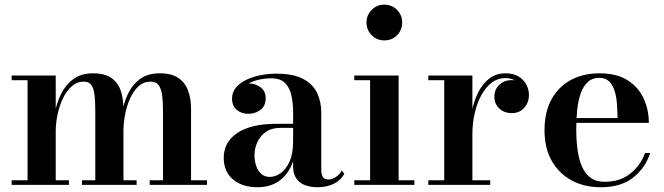

<svg xmlns="http://www.w3.org/2000/svg" viewBox="-20 -778 2796 808"><path d="M214.5 -460V-19.5H270V0H29V-19.5H96V-440.5H29V-460ZM499.5 -319.5V-19.5H555V0H325V-19.5H381V-308.5Q381 -350.5 377.8 -378.8Q374.5 -407 364 -420.8Q353.5 -434.5 332.5 -434.5Q304 -434.5 281.8 -414.8Q259.5 -395 244.5 -363.2Q229.5 -331.5 222 -295.2Q214.5 -259 214.5 -226.5L202.5 -224.5Q202.5 -259 210.2 -301.2Q218 -343.5 236.8 -382Q255.5 -420.5 288.2 -445Q321 -469.5 371.5 -469.5Q420.5 -469.5 448.5 -450Q476.5 -430.5 488 -396.8Q499.5 -363 499.5 -319.5ZM784 -319.5V-19.5H851V0H610V-19.5H666V-308.5Q666 -350.5 662 -378.8Q658 -407 646.8 -420.8Q635.5 -434.5 614 -434.5Q584.5 -434.5 563 -414.8Q541.5 -395 527.2 -363.2Q513 -331.5 506.2 -295.2Q499.5 -259 499.5 -226.5L487 -224.5Q487 -259 493.5 -301.2Q500 -343.5 518 -382Q536 -420.5 568.5 -445Q601 -469.5 652.5 -469.5Q702 -469.5 730.5 -450Q759 -430.5 771.5 -396.8Q784 -363 784 -319.5Z M1315.5 10Q1287 10 1263.8 1.2Q1240.5 -7.5 1227 -27Q1213.5 -46.5 1213.5 -78V-304.5Q1213.5 -340.5 1207 -373.5Q1200.5 -406.5 1180.8 -427.5Q1161 -448.5 1121 -448.5Q1099 -448.5 1074.8 -443.8Q1050.5 -439 1029.2 -428.5Q1008 -418 994.5 -402Q981 -386 981 -363H957.5Q957.5 -392 978.2 -409.5Q999 -427 1026 -427Q1054 -427 1076 -411Q1098 -395 1098 -365Q1098 -331.5 1075.5 -315.2Q1053 -299 1026 -299Q996 -299 976.2 -315.8Q956.5 -332.5 956.5 -363Q956.5 -389 972.5 -408.8Q988.5 -428.5 1015.2 -441.5Q1042 -454.5 1075 -461.2Q1108 -468 1142 -468Q1215.5 -468 1256.8 -445.5Q1298 -423 1315 -385.8Q1332 -348.5 1332 -304.5V-62Q1332 -45.5 1338.2 -34Q1344.5 -22.5 1363 -22.5Q1375.5 -22.5 1392.2 -32.5Q1409 -42.5 1418.5 -61L1429 -46.5Q1415.5 -20.5 1385.8 -5.2Q1356 10 1315.5 10ZM1064 10Q999 10 960.2 -23.2Q921.5 -56.5 921.5 -113.5Q921.5 -180.5 979.2 -218.8Q1037 -257 1143.5 -257H1260V-240H1162.5Q1122.5 -240 1098 -222.2Q1073.5 -204.5 1062.2 -178Q1051 -151.5 1051 -125.5Q1051 -101.5 1057.8 -80.8Q1064.5 -60 1078.8 -46.8Q1093 -33.5 1115.5 -33.5Q1139 -33.5 1161.8 -49.8Q1184.5 -66 1199 -99Q1213.5 -132 1213.5 -182.5H1225.5Q1225.5 -124.5 1206.2 -81.2Q1187 -38 1150.8 -14Q1114.5 10 1064 10Z M1597.5 -608Q1566 -608 1544.2 -629.8Q1522.5 -651.5 1522.5 -683.5Q1522.5 -714.5 1544.2 -736.5Q1566 -758.5 1597.5 -758.5Q1629 -758.5 1650.8 -736.5Q1672.5 -714.5 1672.5 -683.5Q1672.5 -651.5 1651 -629.8Q1629.5 -608 1597.5 -608ZM1657.5 -460V-19.5H1724V0H1471V-19.5H1537.5V-440.5H1471V-460Z M1956.5 -214Q1956.5 -261.5 1965.2 -307Q1974 -352.5 1992.5 -389.2Q2011 -426 2039.5 -447.8Q2068 -469.5 2107.5 -469.5Q2139.5 -469.5 2161.5 -456.5Q2183.5 -443.5 2194.8 -422.5Q2206 -401.5 2206 -378Q2206 -347 2186.2 -324.5Q2166.5 -302 2134 -302Q2101 -302 2080.8 -321.8Q2060.5 -341.5 2060.5 -369.5Q2060.5 -402.5 2081.8 -421.8Q2103 -441 2133.5 -441Q2154 -441 2170.2 -432.2Q2186.5 -423.5 2195.8 -409.2Q2205 -395 2205 -378H2185.5Q2185.5 -397.5 2175.2 -413.8Q2165 -430 2147 -439.8Q2129 -449.5 2105.5 -449.5Q2075 -449.5 2049.5 -430.2Q2024 -411 2005.8 -377.8Q1987.5 -344.5 1977.8 -302Q1968 -259.5 1968 -214ZM1968 -460V-19.5H2043V0H1782.5V-19.5H1849.5V-440.5H1782.5V-460Z M2507.5 10Q2440 10 2386.8 -18.2Q2333.5 -46.5 2302.5 -100Q2271.5 -153.5 2271.5 -230Q2271.5 -306.5 2301 -360Q2330.5 -413.5 2382.5 -441.5Q2434.5 -469.5 2502.5 -469.5Q2575.5 -469.5 2621.2 -440.2Q2667 -411 2688.8 -363.2Q2710.5 -315.5 2710.5 -261H2338.5V-281H2579Q2578.5 -308.5 2576.5 -338.2Q2574.5 -368 2567 -393.5Q2559.5 -419 2544.2 -434.8Q2529 -450.5 2502.5 -450.5Q2473 -450.5 2454 -433.2Q2435 -416 2424.2 -386Q2413.5 -356 2409.2 -317.5Q2405 -279 2405 -236Q2405 -189.5 2410.2 -149.2Q2415.5 -109 2428.5 -78.5Q2441.5 -48 2464.8 -30.5Q2488 -13 2524 -13Q2589 -13 2632.2 -47.2Q2675.5 -81.5 2694.5 -134H2716Q2696.5 -72.5 2645.2 -31.2Q2594 10 2507.5 10Z"/></svg>

Font: Bodoni Moda 11pt SemiBold
Style: Regular
Weight: 600
Designer: Owen Earl
Foundry: indestructible type
Version: Version 2.004